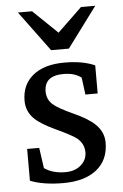

<svg xmlns="http://www.w3.org/2000/svg" viewBox="-53 -758 517 805"><g transform="rotate(-5 206.0 -355.5)"><path d="M378.9 -720.2 252.9 -550.8H178.2L53.2 -720.2H112.8L215.8 -621.1L318.8 -720.2ZM372.1 -145Q372.1 -71.8 321.5 -31.5Q271 8.8 181.2 8.8Q97.2 8.8 42 -13.2V-147H92.8Q93.8 -142.1 105 -61Q139.6 -36.1 193.8 -36.1Q234.9 -36.1 260.3 -59.1Q284.2 -80.6 284.2 -111.8Q284.2 -148.4 253.9 -172.9Q234.9 -187.5 167 -219.2Q106 -247.6 79.6 -273.9Q48.8 -305.2 48.8 -349.1Q48.8 -416.5 96.2 -455.3Q143.6 -494.1 229 -494.1Q306.2 -494.1 356.9 -471.2V-353H305.2L295.9 -424.8Q268.1 -446.8 221.2 -446.8Q140.1 -446.8 140.1 -379.9Q140.1 -347.2 163.6 -325.7Q185.1 -306.2 250 -276.9Q310.1 -249.5 337.4 -223.1Q372.1 -189.9 372.1 -145Z"/></g></svg>

Font: Ezra SIL
Style: Regular
Weight: 400
Designer: Development by SIL's NRSI team. OpenType tables by Ralph Hancock ( hancock@dircon.co.uk )
Foundry: SIL International, Version 2.51: 2007
Version: Version 2.51, 2007